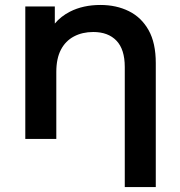

<svg xmlns="http://www.w3.org/2000/svg" viewBox="-20 -560 725 774"><path d="M483 194V-290Q483 -361 449.5 -396Q416 -431 356 -431Q312 -431 278 -413Q244 -395 225.5 -359.5Q207 -324 207 -270V0H82V-534H201V-465Q225 -494 262 -513Q315 -540 385 -540Q449 -540 499.5 -515Q550 -490 579 -438.5Q608 -387 608 -306V194Z"/></svg>

Font: Montserrat Thin SemiBold
Style: Regular
Weight: 600
Version: Version 9.000